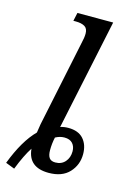

<svg xmlns="http://www.w3.org/2000/svg" viewBox="-137 -820 619 913"><g transform="rotate(15 173.0 -363.5)"><path d="M-16 16Q29 -102 88 -161Q93 -201 105 -253L183 -627Q190 -655 190 -675Q190 -700 174 -709.5Q158 -719 130 -719H118L127 -760H303L188 -215Q206 -221 227 -221Q277 -221 302 -192.5Q327 -164 327 -118Q327 -65 292 -27.5Q257 10 191 10Q91 10 83 -80Q56 -39 28 33ZM275 -118Q275 -142 261.5 -157Q248 -172 221 -172Q199 -172 177 -160Q170 -129 170 -96Q170 -71 179 -58.5Q188 -46 209 -46Q239 -46 257 -66.5Q275 -87 275 -118Z"/></g></svg>

Font: Noto Serif Narrow
Style: Italic
Weight: 400
Width: 4
Italic angle: -12°
Designer: Monotype Design Team
Foundry: Monotype Imaging Inc.
Version: Version 1.001